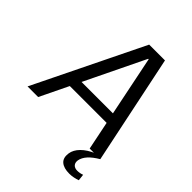

<svg xmlns="http://www.w3.org/2000/svg" viewBox="-277 -834 1163 1163"><g transform="rotate(45 305.0 -252.5)"><path d="M312.3 -700H447.7L593.6 0H502.6L372.9 -635.1H368.9L61.4 0H-29.6ZM141 -250.4H492.5L482.9 -182.6H131.5ZM522.5 195.2Q475.3 195.2 451.2 174.6Q427.2 154 433.3 111.3Q438.3 77.1 468.1 46.9Q498 16.7 548 -4.3L593.6 0Q552.8 24 530 49.2Q507.2 74.5 502.5 102Q499.6 123.7 511.1 136.1Q522.5 148.4 544.5 148.4Q565.9 148.4 587 140.5L591.7 182.4Q577.3 187.7 559 191.4Q540.6 195.2 522.5 195.2Z"/></g></svg>

Font: Pathway Extreme 8pt Thin
Style: Italic
Weight: 100
Italic angle: -8°
Designer: Eduardo Rodriguez Tunni
Foundry: Eduardo Rodriguez Tunni
Version: Version 1.000